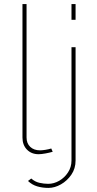

<svg xmlns="http://www.w3.org/2000/svg" viewBox="-20 -750 474 940"><path d="M90 -730H110V-77Q110 -48 128 -31Q146 -14 176 -14Q187 -14 202.5 -16.5Q218 -19 231 -23L238 -7Q225 -3 204 1Q183 5 169 5Q134 5 112 -17.5Q90 -40 90 -77ZM217 170Q188 170 162.5 162.5Q137 155 117 136L133 124Q151 140 173 145Q195 150 216 150Q244 150 270 135Q296 120 313 94Q330 68 330 36V-519H350V36Q350 75 329.5 105Q309 135 278.5 152.5Q248 170 217 170ZM330 -653V-730H350V-653Z"/></svg>

Font: Raleway Thin
Style: Regular
Weight: 100
Designer: Matt McInerney, Pablo Impallari, Rodrigo Fuenzalida
Foundry: Matt McInerney, Pablo Impallari, Rodrigo Fuenzalida
Version: Version 4.026